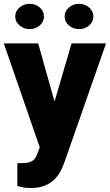

<svg xmlns="http://www.w3.org/2000/svg" viewBox="-22 -751 564 985"><path d="M173.8 -528.3 257.8 -230 345.2 -528.3H522L309.6 78.6Q302.7 98.6 291.5 121.8Q280.3 145 260.7 166Q241.2 187 210.7 200.2Q180.2 213.4 135.3 213.4Q111.3 213.4 100.3 211.2Q89.4 209 66.9 203.6V85.9H88.4Q127.9 85.9 144.5 74.2Q161.1 62.5 168.5 40L182.1 5.4L-2.4 -528.3ZM56.2 -666.5Q56.2 -693.8 78.1 -712.6Q100.1 -731.4 129.9 -731.4Q160.2 -731.4 181.9 -712.6Q203.6 -693.8 203.6 -666.5Q203.6 -639.2 181.9 -620.4Q160.2 -601.6 129.9 -601.6Q100.1 -601.6 78.1 -620.4Q56.2 -639.2 56.2 -666.5ZM309.6 -666.5Q309.6 -693.8 331.5 -712.6Q353.5 -731.4 383.3 -731.4Q413.6 -731.4 435.3 -712.6Q457 -693.8 457 -666.5Q457 -639.2 435.3 -620.4Q413.6 -601.6 383.3 -601.6Q353.5 -601.6 331.5 -620.4Q309.6 -639.2 309.6 -666.5Z"/></svg>

Font: Vazirmatn RD UI FD Black
Style: Regular
Weight: 900
Designer: Saber Rastikerdar
Foundry: Saber Rastikerdar
Version: Version 33.003